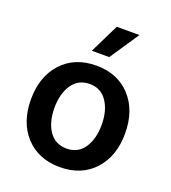

<svg xmlns="http://www.w3.org/2000/svg" viewBox="-142 -885 893 1002"><g transform="rotate(20 304.0 -384.0)"><path d="M254.4 -617.2 334 -779.3H460L351.1 -617.2ZM42.5 -270.5Q42.5 -397.9 113.8 -475.3Q185.1 -552.7 304.2 -552.7Q423.3 -552.7 494.4 -475.3Q565.4 -397.9 565.4 -270.5Q565.4 -143.6 494.4 -66.4Q423.3 10.7 304.2 10.7Q185.1 10.7 113.8 -66.4Q42.5 -143.6 42.5 -270.5ZM304.7 -92.3Q367.2 -92.3 401.1 -142.6Q435.1 -192.9 435.1 -271Q435.1 -349.6 401.1 -400.1Q367.2 -450.7 304.7 -450.7Q241.2 -450.7 207 -400.1Q172.9 -349.6 172.9 -271Q172.9 -192.4 207 -142.3Q241.2 -92.3 304.7 -92.3Z"/></g></svg>

Font: Interop SemBd
Style: Regular
Weight: 600
Designer: Rasmus Andersson, Google, Jang Haemin
Foundry: jhaemin
Version: Version 1.007